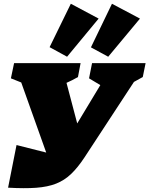

<svg xmlns="http://www.w3.org/2000/svg" viewBox="-20 -996 795 1022"><path d="M23 3 68 -224 226 -184 93 -557 38 -579 55 -660H409L395 -586Q366 -569 334 -555L391 -339L514 -543L454 -579L470 -660H755L740 -586Q716 -572 693 -560L429 -157Q394 -104 358.5 -70Q323 -36 278.5 -18.5Q234 -1 172.5 3.5Q111 8 23 3ZM357 -976 505 -897 337 -694 244 -745ZM576 -976 725 -897 556 -694 464 -744Z"/></svg>

Font: Piazzolla SC Black
Style: Italic
Weight: 900
Italic angle: -11.3°
Designer: Juan Pablo del Peral
Foundry: Huerta Tipografica
Version: Version 1.330